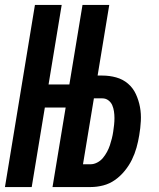

<svg xmlns="http://www.w3.org/2000/svg" viewBox="-22 -755 642 775"><path d="M-2 0 119 -735H227L174 -414H258L311 -735H419L372 -450H391Q420 -450 447 -442.5Q474 -435 494.5 -417.5Q515 -400 526.5 -375Q538 -350 543 -323Q548 -296 546.5 -267Q545 -238 540 -209Q536 -184 529 -159Q522 -134 510.5 -110.5Q499 -87 481.5 -65.5Q464 -44 442 -28.5Q420 -13 394.5 -6.5Q369 0 344 0H190L243 -321H159L106 0ZM313 -92H344Q357 -92 370.5 -99Q384 -106 393.5 -117.5Q403 -129 410 -142Q417 -155 421.5 -168.5Q426 -182 429.5 -196Q433 -210 435 -224Q437 -237 438.5 -251Q440 -265 440 -278.5Q440 -292 438 -305.5Q436 -319 431 -330.5Q426 -342 415.5 -350Q405 -358 391 -358H357Z"/></svg>

Font: Iosevka SS04 SmBd Ex Obl
Style: Regular
Weight: 600
Width: 7
Italic angle: -9°
Monospace: yes
Designer: Belleve Invis
Foundry: Belleve Invis
Version: Version 19.0.0; ttfautohint (v1.8.4)